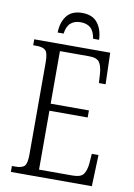

<svg xmlns="http://www.w3.org/2000/svg" viewBox="-97 -957 709 1018"><g transform="rotate(10 257.5 -448.0)"><path d="M35 0V-32H55Q88 -32 102 -45.5Q116 -59 116 -108V-603Q116 -655 101.5 -668.5Q87 -682 55 -682H35V-714H444L449 -545H413L410 -593Q407 -636 393 -656Q379 -676 336 -676H180V-393H386V-355H180V-38H361Q404 -38 418.5 -57.5Q433 -77 437 -115L441 -169H477L471 0ZM151 -771Q152 -826 179 -861Q206 -896 262 -896Q318 -896 345 -861Q372 -826 374 -771H342Q335 -812 315 -829Q295 -846 262 -846Q230 -846 209.5 -829Q189 -812 183 -771Z"/></g></svg>

Font: Noto Serif Condensed Light
Style: Regular
Weight: 300
Width: 3
Designer: Monotype Design Team
Foundry: Monotype Imaging Inc.
Version: Version 2.013